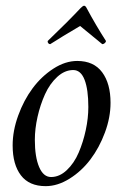

<svg xmlns="http://www.w3.org/2000/svg" viewBox="-20 -634 444 659"><path d="M268.6 -614.3Q273.4 -614.3 277.3 -606.4Q308.6 -547.9 343.8 -493.2Q343.3 -488.8 339.1 -485.6Q335 -482.4 331.1 -482.4L254.9 -544.9Q190.4 -506.8 152.3 -482.4Q148.4 -482.4 145.8 -485.6Q143.1 -488.8 143.6 -493.2Q213.4 -560.1 256.8 -606.4Q264.6 -614.3 268.6 -614.3ZM231.4 -393.6Q202.1 -393.6 176.5 -370.1Q150.9 -346.7 134.5 -310.5Q118.2 -274.4 108.9 -233.2Q99.6 -191.9 99.6 -154.3Q99.6 -95.2 114.3 -60.8Q128.9 -26.4 155.3 -26.4Q184.1 -26.4 209.2 -50Q234.4 -73.7 250 -110.1Q265.6 -146.5 274.4 -187.7Q283.2 -229 283.2 -266.6Q283.2 -326.7 270.3 -360.1Q257.3 -393.6 231.4 -393.6ZM245.1 -424.8Q301.8 -424.8 330.6 -386Q359.4 -347.2 359.4 -281.2Q359.4 -231 340.1 -179Q320.8 -127 290.3 -86.7Q259.8 -46.4 218.8 -20.8Q177.7 4.9 136.7 4.9Q80.1 4.9 51.8 -32.2Q23.4 -69.3 23.4 -134.8Q23.4 -185.1 42.5 -237.5Q61.5 -290 92 -331.1Q122.6 -372.1 163.3 -398.4Q204.1 -424.8 245.1 -424.8Z"/></svg>

Font: Crimson
Style: Italic
Weight: 400
Italic angle: -11°
Version: Version 0.8